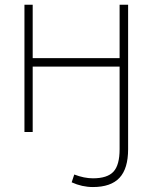

<svg xmlns="http://www.w3.org/2000/svg" viewBox="-20 -544 622 794"><path d="M474.6 73.2V-268.6H115.2V2H81.1V-524.4H115.2V-303.7H474.6V-524.4H509.8V73.2Q509.8 153.3 474.1 191.4Q438.5 229.5 364.3 229.5Q319.3 229.5 276.4 210L287.1 177.7Q328.1 193.4 364.3 193.4Q423.8 193.4 449.2 166Q474.6 138.7 474.6 73.2Z"/></svg>

Font: Gen Shin Gothic ExtraLight
Style: Regular
Weight: 100
Designer: [Source Han Sans]
Ryoko NISHIZUKA  (kana & ideographs); Paul D. Hunt (Latin, Greek & Cyrillic); Wenlong ZHANG  (bopomofo
Version: Version 1.002.20150607